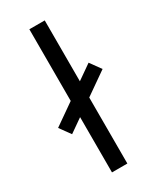

<svg xmlns="http://www.w3.org/2000/svg" viewBox="-186 -775 685 833"><g transform="rotate(-30 157.0 -358.5)"><path d="M48 -230 9 -284 265 -463 304 -409ZM115 0V-717H192V0Z"/></g></svg>

Font: Cairo
Style: Regular
Weight: 400
Designer: Mohamed Gaber, Accademia di Belle Arti di Urbino
Foundry: Kief Type Foundry, Accademia di Belle Arti di Urbino
Version: Version 3.120